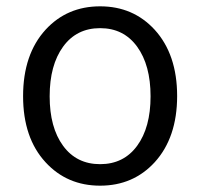

<svg xmlns="http://www.w3.org/2000/svg" viewBox="-20 -574 633 607"><path d="M124 -61Q53 -138 53 -270Q53 -402 124 -480Q192 -554 296.5 -554Q401 -554 469 -480Q540 -402 540 -270.5Q540 -139 469 -61Q401 13 296.5 13Q192 13 124 -61ZM179.5 -113Q222 -55 296.5 -55Q371 -55 413.5 -113Q456 -171 456 -269.5Q456 -368 413.5 -426.5Q371 -485 296.5 -485Q222 -485 179.5 -426.5Q137 -368 137 -269.5Q137 -171 179.5 -113Z"/></svg>

Font: Resource Han Rounded JP Normal
Style: Regular
Weight: 350
Designer: Cyano Hao (round all glyphs); Ryoko NISHIZUKA 西塚涼子 (kana, bopomofo & ideographs); Paul D. Hunt (Latin, Greek & Cyrillic)
Foundry: Cyano Hao
Version: 0.990